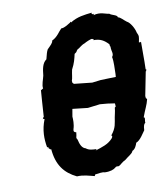

<svg xmlns="http://www.w3.org/2000/svg" viewBox="-83 -797 772 882"><g transform="rotate(-10 303.0 -356.0)"><path d="M586 -292 581 -297 580 -307 602 -419C604 -417 604 -419 606 -428C604 -429 603 -426 603 -426C605 -479 603 -515 604 -556C604 -556 601 -553 594 -555C599 -580 601 -583 592 -601C588 -622 570 -652 556 -658C541 -669 532 -682 519 -685C519 -697 492 -699 483 -708C466 -709 444 -724 410 -714C419 -724 401 -719 409 -718C402 -720 401 -726 405 -727C369 -723 336 -720 303 -699C303 -699 301 -707 298 -699C292 -696 270 -679 254 -680C240 -667 230 -645 203 -632C203 -622 193 -613 176 -596C170 -585 168 -575 162 -552C142 -538 138 -511 135 -481C132 -466 120 -438 124 -423C114 -418 113 -413 113 -420L109 -366L104 -291C102 -299 101 -287 98 -284C95 -279 96 -289 106 -283C87 -235 88 -193 95 -154C95 -152 101 -155 106 -153C107 -158 104 -155 97 -148C100 -150 112 -148 101 -146C104 -145 113 -137 112 -143C118 -67 151 -25 207 2C237 0 263 9 288 15C286 16 293 7 290 8C306 6 326 2 336 6C363 7 379 0 387 -7C396 -16 401 -7 408 -13C412 -14 423 -27 439 -34C456 -49 474 -56 478 -69C492 -75 498 -91 502 -103C522 -110 540 -143 548 -153C549 -175 553 -183 559 -186C557 -197 565 -210 556 -212C568 -246 580 -265 586 -292ZM437 -298 438 -283 433 -279C431 -257 427 -248 425 -235C420 -209 421 -187 395 -156C401 -151 398 -148 394 -142C373 -118 343 -110 312 -100C317 -103 317 -107 318 -106C302 -106 281 -107 269 -118C252 -122 244 -141 239 -164C231 -175 237 -173 239 -198C226 -201 227 -207 229 -215C236 -236 235 -260 234 -272L240 -307L311 -299L368 -306L403 -303ZM385 -608 388 -606C390 -610 394 -600 389 -601C422 -602 440 -590 459 -570C459 -558 464 -560 462 -552C462 -539 472 -522 461 -510C466 -487 463 -455 463 -431L462 -417L392 -415L351 -410L267 -419L261 -425L260 -434C265 -447 265 -463 270 -485C285 -513 289 -532 294 -554C309 -563 303 -565 311 -572C320 -575 330 -588 348 -594C354 -598 378 -609 385 -608Z"/></g></svg>

Font: Asimov Print
Style: DIt
Weight: 250
Width: 0
Designer: Google
Version: Version 2.000980: 2014